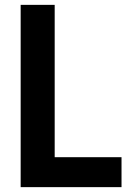

<svg xmlns="http://www.w3.org/2000/svg" viewBox="-20 -770 527 790"><path d="M65 0V-750H205V-123.2H480V0Z"/></svg>

Font: Spartan
Style: Bold
Weight: 700
Designer: Matt Bailey, Mirko Velimirovic
Foundry: Matt Bailey
Version: Version 1.005